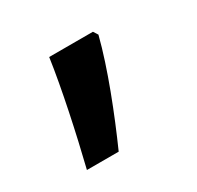

<svg xmlns="http://www.w3.org/2000/svg" viewBox="-70 -195 414 403"><g transform="rotate(-30 136.5 6.5)"><path d="M201 -105 194 -116H88C78 -46 57 52 38 129H115C147 57 183 -34 201 -105Z"/></g></svg>

Font: Noto Sans Medefaidrin Medium
Style: Regular
Weight: 500
Designer: Dalton Maag Ltd
Foundry: Dalton Maag Ltd
Version: Version 1.002